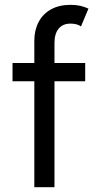

<svg xmlns="http://www.w3.org/2000/svg" viewBox="-20 -780 412 800"><path d="M32.2 -517.6H123V-610.4Q123 -654.3 140.9 -688.2Q158.7 -722.2 192.6 -741Q226.6 -759.8 273.4 -759.8Q296.4 -759.8 314 -755.9Q331.5 -752 348.6 -744.1L317.4 -669.9Q301.8 -681.6 273.4 -681.6Q241.7 -681.6 224.4 -660.6Q207 -639.6 207 -601.6V-517.6H335V-441.4H207V0H123V-441.4H32.2Z"/></svg>

Font: Reddit Sans A
Style: Regular
Weight: 400
Designer: Stephen Hutchings
Foundry: Reddit
Version: Version 1.013